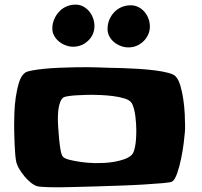

<svg xmlns="http://www.w3.org/2000/svg" viewBox="-20 -919 856 815"><path d="M765.6 -386.7Q765.6 -378.9 765.6 -371.6Q765.6 -364.3 764.6 -356.4Q763.7 -342.8 759.8 -311.5Q755.9 -280.3 749 -246.6Q742.2 -212.9 732.4 -184.6Q722.7 -156.2 710.9 -148.4Q705.1 -144.5 671.4 -141.6Q637.7 -138.7 589.4 -135.7Q541 -132.8 484.4 -130.9Q427.7 -128.9 376.5 -127.4Q325.2 -126 286.6 -125Q248 -124 235.4 -124Q229.5 -124 215.3 -124Q201.2 -124 185.5 -124.5Q169.9 -125 156.2 -126Q142.6 -127 136.7 -128.9Q123 -133.8 109.4 -145Q95.7 -156.2 84 -170.4Q72.3 -184.6 63 -199.7Q53.7 -214.8 49.8 -228.5Q46.9 -239.3 44.9 -261.2Q43 -283.2 42 -307.1Q41 -331.1 40.5 -353.5Q40 -376 40 -387.7Q40 -406.2 41 -439Q42 -471.7 46.9 -505.9Q51.8 -540 61 -569.8Q70.3 -599.6 87.9 -611.3Q95.7 -616.2 117.2 -620.1Q138.7 -624 168 -627Q197.3 -629.9 230.5 -631.3Q263.7 -632.8 295.4 -633.3Q327.1 -633.8 354.5 -633.8Q381.8 -633.8 398.4 -632.8Q413.1 -631.8 440.4 -631.3Q467.8 -630.9 501.5 -629.9Q535.2 -628.9 571.3 -626.5Q607.4 -624 638.7 -620.1Q669.9 -616.2 693.8 -609.9Q717.8 -603.5 725.6 -594.7Q738.3 -581.1 746.1 -553.7Q753.9 -526.4 758.3 -495.6Q762.7 -464.8 764.2 -435.1Q765.6 -405.3 765.6 -386.7ZM558.6 -366.2Q558.6 -377.9 557.6 -393.6Q556.6 -409.2 554.7 -425.3Q552.7 -441.4 548.8 -456.5Q544.9 -471.7 539.1 -481.4Q531.2 -494.1 508.8 -501Q486.3 -507.8 459.5 -511.2Q432.6 -514.6 406.7 -515.6Q380.9 -516.6 368.2 -516.6Q361.3 -516.6 343.8 -516.1Q326.2 -515.6 307.1 -514.6Q288.1 -513.7 271.5 -511.2Q254.9 -508.8 250 -505.9Q241.2 -500 236.3 -487.8Q231.4 -475.6 229 -460.9Q226.6 -446.3 226.1 -432.1Q225.6 -418 225.6 -409.2Q225.6 -400.4 227.1 -377.4Q228.5 -354.5 231 -328.6Q233.4 -302.7 237.3 -281.2Q241.2 -259.8 247.1 -253.9Q253.9 -246.1 272.9 -241.2Q292 -236.3 314 -232.9Q335.9 -229.5 356.4 -228Q377 -226.6 385.7 -226.6Q401.4 -226.6 422.9 -227.5Q444.3 -228.5 466.3 -232.4Q488.3 -236.3 507.8 -243.2Q527.3 -250 539.1 -261.7Q545.9 -268.6 549.8 -282.2Q553.7 -295.9 555.7 -311.5Q557.6 -327.1 558.1 -342.3Q558.6 -357.4 558.6 -366.2ZM616.2 -806.6Q616.2 -788.1 608.9 -772Q601.6 -755.9 588.9 -743.7Q576.2 -731.4 560.1 -724.6Q543.9 -717.8 525.4 -717.8Q508.8 -717.8 493.2 -723.6Q477.5 -729.5 464.8 -739.7Q452.1 -750 444.3 -764.6Q436.5 -779.3 436.5 -795.9Q436.5 -816.4 443.8 -834.5Q451.2 -852.5 464.4 -866.7Q477.5 -880.9 495.6 -888.7Q513.7 -896.5 535.2 -896.5Q552.7 -896.5 567.9 -888.7Q583 -880.9 593.8 -868.2Q604.5 -855.5 610.4 -839.4Q616.2 -823.2 616.2 -806.6ZM380.9 -808.6Q380.9 -771.5 354 -746.1Q327.1 -720.7 290 -720.7Q274.4 -720.7 258.8 -726.6Q243.2 -732.4 230.5 -742.7Q217.8 -752.9 210 -767.1Q202.1 -781.2 202.1 -797.9Q202.1 -818.4 210 -836.9Q217.8 -855.5 231 -869.6Q244.1 -883.8 262.2 -891.6Q280.3 -899.4 300.8 -899.4Q318.4 -899.4 333 -891.6Q347.7 -883.8 358.4 -871.1Q369.1 -858.4 375 -841.8Q380.9 -825.2 380.9 -808.6Z"/></svg>

Font: Slackey
Style: Regular
Weight: 400
Designer: Squid
Foundry: Font Diner, Inc DBA Sideshow
Version: Version 1.000